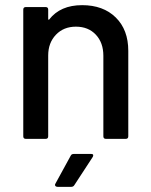

<svg xmlns="http://www.w3.org/2000/svg" viewBox="-20 -536 582 741"><path d="M296.9 -516.1Q378.4 -516.1 426.8 -468.5Q475.1 -420.9 475.1 -339.8V-9.8Q475.1 0 464.8 0H389.2Q378.9 0 378.9 -9.8V-320.8Q378.9 -371.1 349.9 -402.1Q320.8 -433.1 272.9 -433.1Q225.6 -433.1 195.8 -401.9Q166 -370.6 166 -321.8V-9.8Q166 0 155.8 0H80.1Q69.8 0 69.8 -9.8V-499Q69.8 -508.8 80.1 -508.8H155.8Q166 -508.8 166 -499V-462.9Q166 -460 168.5 -459.5Q169.4 -459.5 169.9 -460.9Q212.9 -516.1 296.9 -516.1ZM254.9 185.1H202.1Q196.3 185.1 193.6 181.4Q190.9 177.7 193.8 172.9L252.9 64.9Q255.9 58.1 265.1 58.1H332Q337.9 58.1 339.4 61.3Q340.8 64.5 337.9 69.8L267.1 178.2Q263.2 185.1 254.9 185.1Z"/></svg>

Font: Gruenseis Font Medium
Style: Regular
Weight: 500
Designer: Jeremy Tribby
Foundry: Tribby Type
Version: Version 1.408;Glyphs 3.1.2 (3151)